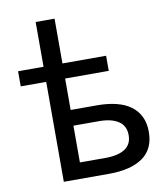

<svg xmlns="http://www.w3.org/2000/svg" viewBox="-85 -830 771 899"><g transform="rotate(-10 301.0 -380.0)"><path d="M145.5 -475.1H24.4V-546.9H145.5V-759.8H235.4V-546.9H442.9V-475.1H235.4V-325.7H360.4Q411.6 -325.7 451.9 -315.7Q492.2 -305.7 520.3 -285.2Q548.3 -264.6 563.2 -233.9Q578.1 -203.1 578.1 -161.6Q578.1 -80.1 521.5 -40Q464.8 0 360.4 0H145.5ZM356.4 -76.2Q417 -76.2 449.7 -97.4Q482.4 -118.7 482.4 -162.6Q482.4 -207 449.2 -229Q416 -251 356.4 -251H235.4V-76.2Z"/></g></svg>

Font: Hack
Style: Regular
Weight: 400
Monospace: yes
Designer: Christopher Simpkins
Foundry: Christopher Simpkins
Version: Version 2.019; ttfautohint (v1.4.1) -l 4 -r 80 -G 350 -x 0 -